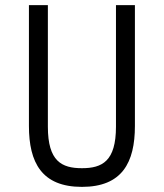

<svg xmlns="http://www.w3.org/2000/svg" viewBox="-20 -720 640 750"><path d="M300 -63C221 -63 167 -90 167 -225V-700H93V-228C93 -85 143 10 300 10C457 10 507 -85 507 -228V-700H433V-225C433 -90 379 -63 300 -63Z"/></svg>

Font: Fliege Mono Light
Style: Regular
Weight: 300
Version: Version 0.020;Glyphs 3.3 (3306)